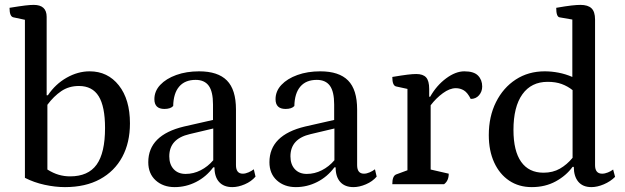

<svg xmlns="http://www.w3.org/2000/svg" viewBox="-20 -754 2559 786"><path d="M246 12Q206 12 162.5 2.5Q119 -7 82 -26V-673L35 -683Q19 -686 19 -722Q62 -729 83 -731.5Q104 -734 118 -734Q171 -734 171 -685V-364H176Q207 -410 253 -436Q299 -462 347 -462Q421 -462 466.5 -404.5Q512 -347 512 -249Q512 -170 480.5 -111.5Q449 -53 389.5 -20.5Q330 12 246 12ZM267 -32Q341 -32 375.5 -80Q410 -128 410 -230Q410 -318 384 -360Q358 -402 303 -402Q262 -402 231 -381Q200 -360 174 -325V-60Q198 -45 220.5 -38.5Q243 -32 267 -32Z M695 12Q648 12 617.5 -15.5Q587 -43 587 -90Q587 -201 733 -236L852 -263V-326Q852 -379 834.5 -403Q817 -427 781 -427Q737 -427 713.5 -399.5Q690 -372 689 -320Q678 -308 653 -308Q612 -308 612 -348Q612 -381 636 -406.5Q660 -432 701.5 -447Q743 -462 795 -462Q872 -462 909 -424.5Q946 -387 946 -306V-78Q946 -43 974 -43Q985 -43 997.5 -48.5Q1010 -54 1019 -61L1026 -31Q1009 -11 982 0.5Q955 12 931 12Q896 12 877 -9Q858 -30 858 -69H853Q824 -30 782.5 -9Q741 12 695 12ZM740 -42Q772 -42 801.5 -57Q831 -72 853 -98V-228L756 -205Q673 -186 673 -114Q673 -81 691 -61.5Q709 -42 740 -42Z M1191 12Q1144 12 1113.5 -15.5Q1083 -43 1083 -90Q1083 -201 1229 -236L1348 -263V-326Q1348 -379 1330.5 -403Q1313 -427 1277 -427Q1233 -427 1209.5 -399.5Q1186 -372 1185 -320Q1174 -308 1149 -308Q1108 -308 1108 -348Q1108 -381 1132 -406.5Q1156 -432 1197.5 -447Q1239 -462 1291 -462Q1368 -462 1405 -424.5Q1442 -387 1442 -306V-78Q1442 -43 1470 -43Q1481 -43 1493.5 -48.5Q1506 -54 1515 -61L1522 -31Q1505 -11 1478 0.5Q1451 12 1427 12Q1392 12 1373 -9Q1354 -30 1354 -69H1349Q1320 -30 1278.5 -9Q1237 12 1191 12ZM1236 -42Q1268 -42 1297.5 -57Q1327 -72 1349 -98V-228L1252 -205Q1169 -186 1169 -114Q1169 -81 1187 -61.5Q1205 -42 1236 -42Z M1586 0Q1586 -34 1602 -40L1648 -57V-390L1602 -400Q1586 -403 1586 -439Q1628 -446 1649 -448.5Q1670 -451 1684 -451Q1712 -451 1724.5 -437Q1737 -423 1737 -390V-358H1741Q1767 -404 1806 -433Q1845 -462 1881 -462Q1920 -462 1937 -444.5Q1954 -427 1954 -400Q1954 -379 1941 -364Q1928 -349 1907 -349Q1894 -375 1879 -384Q1864 -393 1846 -393Q1821 -393 1793 -372.5Q1765 -352 1743 -323V-60L1817 -43Q1817 -14 1798 0Z M2157 12Q2104 12 2064.5 -14.5Q2025 -41 2003 -89Q1981 -137 1981 -201Q1981 -277 2010.5 -336Q2040 -395 2091.5 -428.5Q2143 -462 2210 -462Q2238 -462 2266.5 -456.5Q2295 -451 2323 -439V-674L2271 -683Q2257 -685 2257 -722Q2297 -729 2319.5 -731.5Q2342 -734 2356 -734Q2387 -734 2401.5 -720Q2416 -706 2416 -674V-78Q2416 -43 2445 -43Q2456 -43 2468.5 -48Q2481 -53 2490 -60L2498 -30Q2479 -11 2452 0.5Q2425 12 2401 12Q2366 12 2347.5 -10Q2329 -32 2329 -71H2324Q2298 -35 2255 -11.5Q2212 12 2157 12ZM2205 -47Q2243 -47 2272 -63.5Q2301 -80 2324 -108V-385Q2304 -401 2279.5 -410Q2255 -419 2222 -419Q2155 -419 2118.5 -368Q2082 -317 2082 -222Q2082 -136 2113.5 -91.5Q2145 -47 2205 -47Z"/></svg>

Font: Petrona Medium
Style: Regular
Weight: 500
Designer: Ringo R. Seeber
Foundry: Ringo R. Seeber
Version: Version 2.001; ttfautohint (v1.8.3)